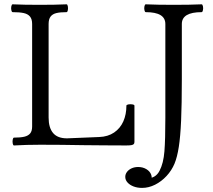

<svg xmlns="http://www.w3.org/2000/svg" viewBox="-20 -686 1011 910"><path d="M46.4 -33.7Q77.1 -33.7 95.5 -38.1Q113.8 -42.5 123 -53.7Q132.3 -64.9 132.3 -86.4V-572.3Q132.3 -595.2 122.3 -607.4Q112.3 -619.6 92.8 -624Q73.2 -628.4 40 -628.4Q35.6 -628.4 33.7 -637.7Q31.7 -647 33.7 -656.2Q35.6 -665.5 40 -665.5Q93.3 -663.1 168 -663.1Q242.2 -663.1 295.4 -665.5Q299.8 -665.5 301.5 -656.2Q303.2 -647 301.5 -637.7Q299.8 -628.4 295.4 -628.4Q265.1 -628.4 247.1 -624Q229 -619.6 219.7 -607.4Q210.4 -595.2 210.4 -572.3V-128.9Q210.4 -80.6 231.7 -55.4Q252.9 -30.3 297.4 -30.3L450.2 -36.6Q491.7 -38.1 520.8 -57.9Q549.8 -77.6 564.5 -110.6Q579.1 -143.6 579.1 -185.1Q579.1 -189.5 588.6 -191.2Q598.1 -192.9 607.7 -191.2Q617.2 -189.5 617.2 -185.1V-13.2Q617.2 -6.3 613.8 -2.9Q610.4 0.5 602.1 2Q593.8 3.4 577.6 3.4Q526.9 3.4 476.1 2.9Q425.3 2.4 374.5 2Q323.7 1 272.7 0.5Q221.7 0 170.9 0Q104.5 0 46.4 3.4Q42 3.4 40.3 -5.9Q38.6 -15.1 40.3 -24.4Q42 -33.7 46.4 -33.7ZM573.7 152.3Q573.7 139.6 581.8 128.9Q589.8 118.2 603.8 111.8Q617.7 105.5 634.8 105.5Q656.7 105.5 673.8 115.7Q690.9 126 696.8 142.6Q702.6 159.2 693.4 176.8L677.7 159.2Q717.8 159.2 736.3 123.3Q754.9 87.4 759.3 31.2Q763.7 -24.9 763.7 -127V-572.3Q763.7 -600.6 740.5 -614.5Q717.3 -628.4 670.9 -628.4Q666.5 -628.4 664.6 -637.7Q662.6 -647 664.6 -656.2Q666.5 -665.5 670.9 -665.5Q726.1 -663.1 803.2 -663.1Q880.9 -663.1 935.5 -665.5Q939.9 -665.5 941.9 -656.2Q943.8 -647 941.9 -637.7Q939.9 -628.4 935.5 -628.4Q841.8 -628.4 841.8 -572.3V-309.6Q841.8 -191.9 838.4 -115Q835 -38.1 827.4 10.5Q819.8 59.1 807.1 89.8Q793.5 122.1 769.3 148.2Q745.1 174.3 714.8 189.5Q684.6 204.6 653.3 204.6Q631.3 204.6 613.3 197.8Q595.2 190.9 584.5 179Q573.7 167 573.7 152.3Z"/></svg>

Font: Junicode Two Beta VF
Style: Regular
Weight: 400
Designer: Peter S. Baker
Foundry: Briery Creek Software
Version: Version 1.031 beta; ttfautohint (v1.8.1.43-b0c9)